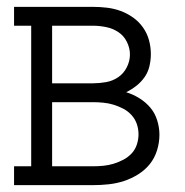

<svg xmlns="http://www.w3.org/2000/svg" viewBox="-20 -540 540 560"><path d="M21 0V-55H71V-465H21V-520H251Q272 -520 292.5 -517.5Q313 -515 332 -508Q351 -501 368 -489Q385 -477 397 -460Q409 -443 414.5 -423Q420 -403 420 -382Q420 -365 416 -347.5Q412 -330 402 -315.5Q392 -301 378 -290Q364 -279 348 -271Q368 -265 386.5 -253.5Q405 -242 418.5 -226Q432 -210 438.5 -189Q445 -168 445 -147Q445 -124 438 -101.5Q431 -79 417 -61.5Q403 -44 383 -31.5Q363 -19 341.5 -12Q320 -5 297 -2.5Q274 0 251 0ZM251 -297Q270 -297 289.5 -300.5Q309 -304 325 -315Q341 -326 350 -344Q359 -362 359 -381Q359 -400 350 -418Q341 -436 325 -446.5Q309 -457 289.5 -461Q270 -465 251 -465H132V-297ZM132 -55H251Q266 -55 281.5 -56.5Q297 -58 311.5 -62.5Q326 -67 339.5 -74Q353 -81 363.5 -92Q374 -103 379 -118Q384 -133 384 -148Q384 -164 379 -178.5Q374 -193 363.5 -204.5Q353 -216 339.5 -223Q326 -230 311.5 -234.5Q297 -239 281.5 -240.5Q266 -242 251 -242H132Z"/></svg>

Font: Iosevka Curly Slab Light
Style: Regular
Weight: 300
Monospace: yes
Designer: Belleve Invis
Foundry: Belleve Invis
Version: Version 22.1.2; ttfautohint (v1.8.4)